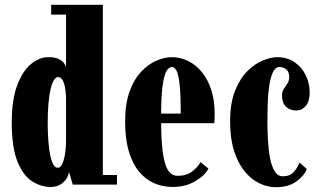

<svg xmlns="http://www.w3.org/2000/svg" viewBox="-20 -770 1330 801"><path d="M191 10Q151.5 10 114.2 -13.5Q77 -37 53 -95.5Q29 -154 29 -259Q29 -354 51.8 -414.2Q74.5 -474.5 109.5 -503Q144.5 -531.5 181 -531.5Q211 -531.5 226.8 -523Q242.5 -514.5 248.5 -504.5Q254.5 -494.5 255.5 -490.5V-709H193.5V-750H409V-40H468V0H283.5L267.5 -54Q267 -40.5 257.8 -25.5Q248.5 -10.5 231.8 -0.2Q215 10 191 10ZM221 -70Q232 -70 239.5 -85.8Q247 -101.5 251.2 -127Q255.5 -152.5 255.5 -181V-364Q254.5 -390 250.5 -409Q246.5 -428 239.5 -438.2Q232.5 -448.5 222 -448.5Q213 -448.5 205 -435.8Q197 -423 191.2 -398.8Q185.5 -374.5 182.2 -339Q179 -303.5 179 -257.5Q179 -215 181.8 -180.2Q184.5 -145.5 189.8 -121Q195 -96.5 202.8 -83.2Q210.5 -70 221 -70Z M700.5 10Q659.5 10 623.5 -5.5Q587.5 -21 560.2 -53.8Q533 -86.5 517.5 -138.5Q502 -190.5 502 -263.5Q502 -337.5 520.8 -388.8Q539.5 -440 569.5 -471.5Q599.5 -503 633.2 -517.2Q667 -531.5 697 -531.5Q733 -531.5 765.2 -515.5Q797.5 -499.5 822.2 -469.2Q847 -439 861.2 -395.5Q875.5 -352 875.5 -296.5Q875.5 -286.5 875.2 -276.5Q875 -266.5 874 -256H645V-296H734Q734 -377 729.2 -418.8Q724.5 -460.5 716.2 -475.5Q708 -490.5 697 -490.5Q685.5 -490.5 675.2 -474.8Q665 -459 658.5 -413.5Q652 -368 652 -278Q652 -210 656 -163.5Q660 -117 668.5 -89Q677 -61 689.8 -48.8Q702.5 -36.5 720.5 -36.5Q759 -36.5 782.5 -55.2Q806 -74 816.5 -93.5L849.5 -67Q836.5 -39.5 795.8 -14.8Q755 10 700.5 10Z M1131 11Q1095.5 11 1061.5 -5.5Q1027.5 -22 1000 -55.8Q972.5 -89.5 956.2 -141.2Q940 -193 940 -263.5Q940 -339.5 960.5 -391Q981 -442.5 1012 -473.2Q1043 -504 1076.8 -517.8Q1110.5 -531.5 1136.5 -531.5Q1178 -531.5 1208.5 -510.8Q1239 -490 1255.5 -456.2Q1272 -422.5 1272 -383.5Q1272 -347.5 1255.8 -328.2Q1239.5 -309 1215 -309Q1189.5 -309 1173 -325.2Q1156.5 -341.5 1156.5 -370Q1156.5 -388 1164 -399.2Q1171.5 -410.5 1179 -421.5Q1186.5 -432.5 1186.5 -449Q1186.5 -471 1173.8 -480.8Q1161 -490.5 1146.5 -490.5Q1128.5 -490.5 1118.2 -468Q1108 -445.5 1103 -410.8Q1098 -376 1096.8 -337.5Q1095.5 -299 1095.5 -267.5Q1095.5 -227 1097.8 -186Q1100 -145 1106.5 -110.8Q1113 -76.5 1126 -55.5Q1139 -34.5 1160 -34.5Q1190 -34.5 1206 -53Q1222 -71.5 1229 -92L1260 -65Q1248 -35 1215.2 -12Q1182.5 11 1131 11Z"/></svg>

Font: Imbue Thin 10pt Black
Style: Regular
Weight: 900
Version: Version 1.102